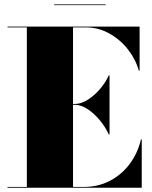

<svg xmlns="http://www.w3.org/2000/svg" viewBox="-20 -874 710 894"><path d="M15 0V-3.5H105V-746.5H15V-750H630V-545H626.5Q611.5 -598.5 575.5 -644.2Q539.5 -690 488.8 -718.2Q438 -746.5 379.5 -746.5H320V-3.5H369Q437.5 -3.5 492.5 -32.5Q547.5 -61.5 584.5 -111.5Q621.5 -161.5 636.5 -225H640V0ZM486.5 -248Q471.5 -281.5 445.5 -313.2Q419.5 -345 388.5 -365.5Q357.5 -386 329 -386H276.5V-390H329Q357.5 -390 388.2 -409.2Q419 -428.5 445.2 -459Q471.5 -489.5 486.5 -523H490V-248ZM232 -850V-853.5H472V-850Z"/></svg>

Font: Bodoni Moda 48pt Black
Style: Regular
Weight: 900
Designer: Owen Earl
Foundry: indestructible type
Version: Version 2.004